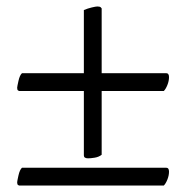

<svg xmlns="http://www.w3.org/2000/svg" viewBox="-20 -579 575 593"><path d="M48 -353H239V-548Q251 -553 263.5 -556Q276 -559 281 -559Q289 -559 291.5 -556Q294 -553 294 -553V-353H493Q502 -353 502 -341Q502 -329 497 -316.5Q492 -304 486 -298H294V-101Q285 -94 272.5 -92Q260 -90 252 -90Q239 -90 239 -99V-298H39Q39 -298 36 -299.5Q33 -301 33 -308Q33 -311 37 -329Q41 -347 48 -353ZM48 -61H493Q502 -61 502 -49Q502 -37 497 -24.5Q492 -12 486 -6H39Q39 -6 36 -7.5Q33 -9 33 -16Q33 -19 37 -37Q41 -55 48 -61Z"/></svg>

Font: Amiri
Style: Regular
Weight: 400
Designer: Khaled Hosny
Version: Version 0.114